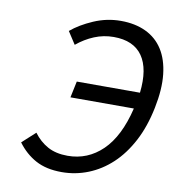

<svg xmlns="http://www.w3.org/2000/svg" viewBox="-78 -738 755 820"><g transform="rotate(10 300.0 -328.0)"><path d="M243 12Q176 12 130 -13Q84 -38 51 -83L108 -135Q134 -100 169.5 -80.5Q205 -61 256 -61Q343 -61 406.5 -122.5Q470 -184 500 -309H225L240 -380H514Q526 -485 487.5 -540Q449 -595 363 -595Q319 -595 279 -578.5Q239 -562 204 -533L169 -587Q207 -619 263.5 -643.5Q320 -668 381 -668Q443 -668 489.5 -646Q536 -624 563.5 -581Q591 -538 598 -474.5Q605 -411 588 -328Q571 -244 537.5 -180.5Q504 -117 458.5 -74.5Q413 -32 358 -10Q303 12 243 12Z"/></g></svg>

Font: mr_Source Sans Pro
Style: Italic
Weight: 400
Italic angle: -11°
Designer: Paul D. Hunt
Foundry: Adobe Systems Incorporated
Version: Version 1.036;July 10, 2024;FontCreator 11.5.0.2430 64-bit